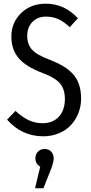

<svg xmlns="http://www.w3.org/2000/svg" viewBox="-20 -719 489 1030"><path d="M225.1 -699.2Q326.2 -699.2 397.9 -621.1L354 -573.2Q322.8 -603 292.5 -616.5Q262.2 -629.9 226.1 -629.9Q181.6 -629.9 153.8 -601.3Q126 -572.8 126 -526.9Q126 -481 151.9 -452.4Q177.7 -423.8 250 -397Q290 -381.3 318.1 -364.7Q346.2 -348.1 369.1 -324.2Q392.1 -300.3 403.6 -266.8Q415 -233.4 415 -189.9Q415 -148.9 400.6 -112.3Q386.2 -75.7 360.6 -48.1Q335 -20.5 296.4 -4.2Q257.8 12.2 211.9 12.2Q97.2 12.2 18.1 -77.1L63 -124Q97.7 -91.8 132.3 -75Q167 -58.1 210 -58.1Q263.7 -58.1 295.9 -93.3Q328.1 -128.4 328.1 -188Q328.1 -239.7 302.5 -270.8Q276.9 -301.8 207 -328.1Q120.1 -360.4 80.6 -406.5Q41 -452.6 41 -522.9Q41 -597.7 93 -648.4Q145 -699.2 225.1 -699.2ZM247.1 205.1 212.9 291H168L195.8 174.8Q169.9 160.2 169.9 130.9Q169.9 108.4 183.8 94.2Q197.8 80.1 219.2 80.1Q240.7 80.1 254.4 94.2Q268.1 108.4 268.1 130.9Q268.1 153.3 247.1 205.1Z"/></svg>

Font: Fira Sans Compressed Book
Style: Regular
Weight: 350
Width: 1
Designer: Carrois Corporate & Edenspiekermann AG
Foundry: Carrois Corporate GbR & Edenspiekermann AG
Version: Version 4.203;PS 004.203;hotconv 1.0.88;makeotf.lib2.5.64775